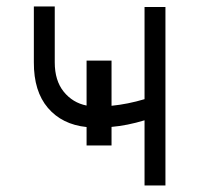

<svg xmlns="http://www.w3.org/2000/svg" viewBox="-20 -567 608 587"><path d="M321 -381.7V-243.6Q371.1 -248.6 421.9 -263.8V-545.5H485.8V0H421.9V-199.2Q369.3 -183.2 321 -179V-122.2H244.7V-178.6Q169.7 -186.4 126.4 -237.2Q83.1 -288 83.5 -376.4V-547.2H147.4V-376.4Q147.4 -320.7 174.7 -286.8Q202.1 -252.8 244.7 -244.3V-381.7Z"/></svg>

Font: Inter Light BETA
Style: Regular
Weight: 300
Designer: Rasmus Andersson
Foundry: rsms
Version: Version 3.011;git-f93a4a705